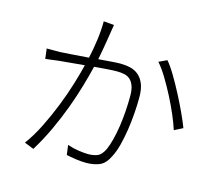

<svg xmlns="http://www.w3.org/2000/svg" viewBox="-106 -878 1169 1030"><g transform="rotate(15 478.0 -363.5)"><path d="M406 -738Q398 -688 390 -638.5Q382 -589 372 -539Q410 -542 442.5 -544.5Q475 -547 493 -547Q522 -547 548 -541Q574 -535 594 -518.5Q614 -502 626 -473Q638 -444 638 -398Q638 -356 634.5 -308.5Q631 -261 624 -215.5Q617 -170 606.5 -129Q596 -88 581 -59Q559 -12 527 1.5Q495 15 452 15Q426 15 395 10.5Q364 6 342 1L335 -53Q367 -42 399 -37.5Q431 -33 451 -33Q479 -33 501.5 -41.5Q524 -50 541 -85Q553 -112 562 -148Q571 -184 577 -224.5Q583 -265 586 -308.5Q589 -352 589 -392Q589 -427 581 -448.5Q573 -470 559.5 -482Q546 -494 527 -498Q508 -502 485 -502Q464 -502 431.5 -499.5Q399 -497 361 -494Q349 -444 331 -382Q313 -320 288.5 -253.5Q264 -187 232 -118Q200 -49 160 16L108 -5Q145 -55 177 -119.5Q209 -184 235.5 -251Q262 -318 281 -380.5Q300 -443 311 -489Q267 -485 229 -481.5Q191 -478 169 -476Q155 -474 134.5 -471.5Q114 -469 97 -467L90 -523H164Q189 -524 231.5 -527.5Q274 -531 322 -534Q333 -583 340.5 -638Q348 -693 348 -743ZM732 -630Q755 -603 780.5 -560Q806 -517 830.5 -470Q855 -423 876 -377.5Q897 -332 909 -300L862 -276Q851 -311 831.5 -356.5Q812 -402 788 -448.5Q764 -495 738 -538Q712 -581 687 -609Z"/></g></svg>

Font: Kinto Sans Light
Style: Regular
Weight: 300
Designer: Authors: Ryoko NISHIZUKA  (kana & ideographs); Paul D. Hunt (Latin, Greek & Cyrillic); Wenlong ZHANG  (bopomofo); Sandol
Foundry: Adobe Systems Incorporated, ookami Inc.
Version: Version 0.001